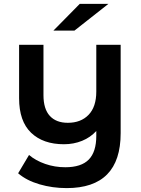

<svg xmlns="http://www.w3.org/2000/svg" viewBox="-20 -764 721 985"><path d="M599 -534V-81Q599 201 322 201Q249 201 182.5 181.5Q116 162 73 125L129 31Q163 60 212 77Q261 94 315 94Q397 94 435.5 54.5Q474 15 474 -67V-92Q444 -59 401 -41.5Q358 -24 308 -24Q201 -24 139.5 -83Q78 -142 78 -260V-534H203V-276Q203 -205 235.5 -169.5Q268 -134 328 -134Q395 -134 434.5 -175Q474 -216 474 -294V-534ZM389 -744H536L362 -607H254Z"/></svg>

Font: Montserrat Alternates SemiBold
Style: Regular
Weight: 600
Designer: Julieta Ulanovsky
Foundry: Julieta Ulanovsky
Version: Version 7.200